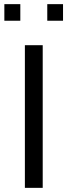

<svg xmlns="http://www.w3.org/2000/svg" viewBox="-20 -906 326 926"><path d="M1 -886V-806H78V-886ZM208 -886V-806H284V-886ZM100 -688V0H186V-688Z"/></svg>

Font: Saira UNSAM
Style: Regular
Weight: 400
Designer: Hector Gatti with collaboration of the Omnibus-Type team
Foundry: Omnibus-Type
Version: Version 0.072;PS 000.072;hotconv 1.0.88;makeotf.lib2.5.64775